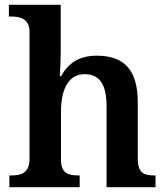

<svg xmlns="http://www.w3.org/2000/svg" viewBox="-20 -780 695 800"><path d="M19 0H312V-49H308C264 -49 234 -58 234 -115V-313C234 -401 261 -471 333 -471C400 -471 424 -421 424 -335V0H628V-49H625C580 -49 554 -58 554 -120V-354C554 -490 496 -548 383 -548C308 -548 263 -515 235 -463H229C230 -476 233 -527 233 -570V-760H17V-711H28C62 -711 103 -703 103 -647V-119C103 -58 68 -49 26 -49H19Z"/></svg>

Font: Noto Serif Gurmukhi SemiBold
Style: Regular
Weight: 600
Designer: Vaibhav Singh and the Monotype Design Team
Foundry: Monotype Imaging Inc.
Version: Version 2.004